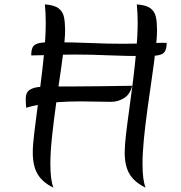

<svg xmlns="http://www.w3.org/2000/svg" viewBox="-20 -822 825 873"><path d="M694 -684Q694 -652 687.5 -596Q681 -540 671 -471Q661 -402 651 -330Q641 -258 634.5 -192.5Q628 -127 628 -78Q628 -2 642 31Q593 8 570 -29Q547 -66 547 -129Q547 -160 553 -211.5Q559 -263 568 -327Q577 -391 585.5 -460Q594 -529 600 -596Q606 -663 606 -720Q606 -742 605 -762.5Q604 -783 602 -802Q645 -799 664.5 -784Q684 -769 689 -744Q694 -719 694 -684ZM581 -432Q571 -392 543.5 -375.5Q516 -359 486 -359Q452 -359 415 -360Q378 -361 342 -361Q315 -361 288.5 -360Q262 -359 236 -357Q225 -279 217 -205Q209 -131 209 -78Q209 -2 223 31Q174 8 151.5 -29.5Q129 -67 129 -129Q129 -162 136 -219.5Q143 -277 152 -345Q125 -340 99 -332Q98 -338 97.5 -352.5Q97 -367 97 -373Q97 -402 115 -413.5Q133 -425 163 -427Q173 -503 180.5 -579.5Q188 -656 188 -720Q188 -741 187 -762Q186 -783 184 -802Q227 -799 246.5 -784Q266 -769 271 -744Q276 -719 276 -684Q276 -647 267 -578Q258 -509 246 -429Q272 -429 323 -429Q374 -429 441 -430Q508 -431 581 -432ZM650 -567Q552 -567 473 -570.5Q394 -574 319 -574Q284 -574 245 -573Q206 -572 173 -571Q140 -570 122 -570Q122 -594 128.5 -607Q135 -620 154 -625Q173 -630 211 -630Q309 -630 387.5 -626.5Q466 -623 540 -623Q576 -623 615 -624Q654 -625 687 -626.5Q720 -628 738 -627Q738 -592 722 -579.5Q706 -567 650 -567Z"/></svg>

Font: Merienda Light
Style: Regular
Weight: 300
Designer: Eduardo Rodriguez Tunni
Foundry: Eduardo Rodriguez Tunni
Version: Version 2.001; ttfautohint (v1.8.4.7-5d5b)